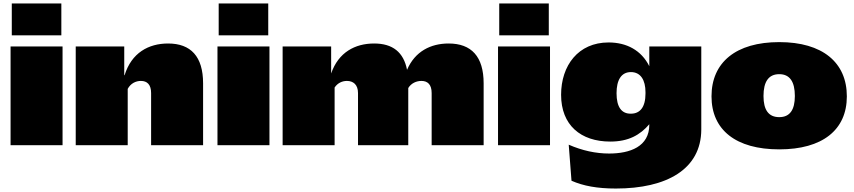

<svg xmlns="http://www.w3.org/2000/svg" viewBox="-20 -838 4930 1108"><path d="M41 -570V0H341V-570ZM48 -818V-634H334V-818Z M417 0H717V-325C734 -357 764 -371 793 -371C829 -371 852 -350 852 -301V0H1152V-357C1152 -512 1081 -587 950 -587C837 -587 739 -533 699 -404H697V-570H417Z M1235 -570V0H1535V-570ZM1242 -818V-634H1528V-818Z M1611 0H1911V-333C1929 -360 1956 -371 1982 -371C2018 -371 2046 -350 2046 -301V0H2336V-330C2353 -358 2383 -371 2412 -371C2448 -371 2471 -350 2471 -301V0H2771V-357C2771 -512 2700 -587 2569 -587C2466 -587 2375 -542 2329 -435C2309 -537 2246 -587 2139 -587C2029 -587 1933 -536 1891 -414V-570H1611Z M2854 -570V0H3154V-570ZM2861 -818V-634H3147V-818Z M3218 -291C3218 -116 3331 -21 3502 -21C3607 -21 3674 -59 3727 -121V-118C3727 8 3616 48 3495 48C3418 48 3340 31 3262 -3L3278 205C3346 235 3427 250 3534 250C3827 250 4026 139 4027 -90V-570H3727V-456C3681 -548 3596 -593 3492 -593C3317 -593 3218 -460 3218 -291ZM3538 -300C3538 -376 3565 -422 3621 -422C3677 -422 3705 -376 3705 -306V-298C3705 -219 3673 -182 3621 -182C3567 -181 3538 -220 3538 -300Z M4477 24C4726 24 4867 -88 4867 -282C4867 -478 4726 -595 4477 -595C4227 -595 4086 -478 4086 -282C4086 -88 4227 24 4477 24ZM4477 -162C4415 -162 4386 -204 4386 -284C4386 -366 4415 -410 4477 -410C4538 -410 4567 -366 4567 -284C4567 -204 4538 -162 4477 -162Z"/></svg>

Font: Mattone Black
Style: Regular
Weight: 900
Width: 6
Designer: Nunzio Mazzaferro
Foundry: Collletttivo
Version: Version 2.000;Glyphs 3.2 (3217)